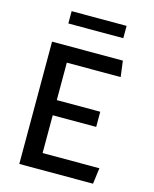

<svg xmlns="http://www.w3.org/2000/svg" viewBox="-134 -1018 888 1107"><g transform="rotate(15 310.0 -464.5)"><path d="M90 0H530L542.5 -95.5H203.5V-321H463V-411.5H203.5V-635H525L512.5 -730H90ZM153.5 -855.5H481.5V-929H153.5Z"/></g></svg>

Font: Monaspace Krypton Medium
Style: Regular
Weight: 500
Designer: Riley Cran & the Lettermatic Team
Foundry: Lettermatic
Version: Version 1.101 (Monaspace Krypton)